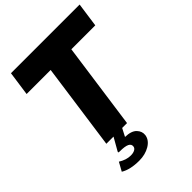

<svg xmlns="http://www.w3.org/2000/svg" viewBox="-271 -867 1214 1214"><g transform="rotate(-45 336.0 -259.5)"><path d="M58 -742H672L649 -579H435L354 0H169L250 -579H35ZM241 223Q160 223 113 194L145 136Q186 162 226 162Q248 162 262 154.5Q276 147 278 134Q281 114 261.5 104Q242 94 194 94Q186 94 184 92Q182 90 186 83L236 -5H313L283 53Q338 54 362 79Q386 104 382 136Q376 175 335.5 199Q295 223 241 223Z"/></g></svg>

Font: Morrison ExtraBold
Style: Regular
Weight: 800
Designer: Pablo Impallari, Rodrigo Fuenzalida (Modified by Dan O. Williams)
Version: Version 0.03;June 6, 2019;FontCreator 11.5.0.2425 64-bit; tt